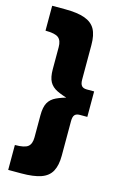

<svg xmlns="http://www.w3.org/2000/svg" viewBox="-131 -801 625 983"><g transform="rotate(15 181.5 -309.0)"><path d="M300 -376H339V-241H300L231 -302Q187 -314 159 -327.5Q131 -341 118 -364.5Q105 -388 105 -431V-548Q105 -583 87 -597.5Q69 -612 18 -612V-744H87Q152 -744 191 -730Q230 -716 247 -685.5Q264 -655 264 -602V-419Q264 -396 272.5 -386Q281 -376 300 -376ZM231 -315 300 -376H339V-241H300Q281 -241 272.5 -231.5Q264 -222 264 -198V-15Q264 36 247 67.5Q230 99 191 112.5Q152 126 87 126H18V-6Q69 -6 87 -20.5Q105 -35 105 -70V-187Q105 -230 118 -253.5Q131 -277 159 -290Q187 -303 231 -315Z"/></g></svg>

Font: Alexandria
Style: Bold
Weight: 700
Designer: Mohamed Gaber
Foundry: Kief Type Foundry
Version: Version 5.100